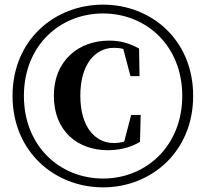

<svg xmlns="http://www.w3.org/2000/svg" viewBox="-20 -787 885 827"><path d="M515 -177C500 -173 485 -171 470 -171C389 -171 326 -241 326 -375C326 -509 389 -581 471 -581C485 -581 498 -580 511 -576L542 -459H581L579 -578C540 -599 504 -612 449 -612C322 -612 212 -529 212 -374C212 -222 315 -140 444 -140C501 -140 546 -154 583 -176L586 -292H545ZM424 -18C238 -18 83 -157 83 -374C83 -591 238 -729 424 -729C610 -729 765 -590 765 -374C765 -159 610 -18 424 -18ZM424 -767C215 -767 34 -615 34 -374C34 -134 215 20 424 20C632 20 812 -134 812 -374C812 -615 632 -767 424 -767Z"/></svg>

Font: Noto Serif TC Black
Style: Regular
Weight: 900
Version: Version 1.001;PS 1.001;hotconv 16.6.54;makeotf.lib2.5.65590